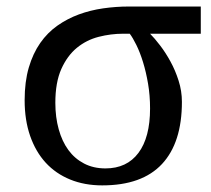

<svg xmlns="http://www.w3.org/2000/svg" viewBox="-20 -556 644 586"><path d="M535.2 -245.1Q535.2 -120.6 474.4 -55.4Q413.6 9.8 292 9.8Q237.8 9.8 194.1 -8.1Q150.4 -25.9 119.6 -59.3Q88.9 -92.8 72 -141.1Q55.2 -189.5 55.2 -250Q55.2 -306.6 67.9 -349.9Q80.6 -393.1 102.8 -424.8Q125 -456.5 155.3 -477.8Q185.5 -499 220.7 -512Q255.9 -524.9 294.9 -530.5Q334 -536.1 373 -536.1H592.8V-453.1H438Q451.7 -439.5 468.5 -417.5Q485.4 -395.5 500.2 -368.4Q515.1 -341.3 525.1 -309.8Q535.2 -278.3 535.2 -245.1ZM148.9 -242.2Q148.9 -198.2 159.2 -161.4Q169.4 -124.5 188.7 -98.1Q208 -71.8 236.6 -56.9Q265.1 -42 301.8 -42Q367.2 -42 402.6 -89.4Q438 -136.7 438 -225.1Q438 -264.6 431.9 -300.5Q425.8 -336.4 416.5 -366.5Q407.2 -396.5 396.2 -418.7Q385.3 -440.9 376 -453.1H356Q318.4 -453.1 281.2 -443.6Q244.1 -434.1 214.8 -410.2Q185.5 -386.2 167.2 -345.5Q148.9 -304.7 148.9 -242.2Z"/></svg>

Font: Noto Serif
Style: Regular
Weight: 400
Designer: Monotype Design team
Foundry: Monotype Imaging Inc.
Version: Version 1.02